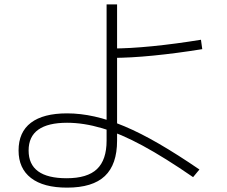

<svg xmlns="http://www.w3.org/2000/svg" viewBox="-20 -822 1040 879"><path d="M287 37Q179 37 122 -7Q65 -51 65 -133Q65 -217 121.5 -260Q178 -303 287 -303Q348 -303 413 -288.5Q478 -274 550.5 -243.5Q623 -213 707.5 -164Q792 -115 893 -46L864 -11Q735 -100 633.5 -155Q532 -210 447.5 -235Q363 -260 287 -260Q200 -260 155.5 -228.5Q111 -197 111 -133Q111 -6 285 -6Q380 -6 424 -48Q468 -90 468 -178V-802H516V-178Q516 -69 460 -16Q404 37 287 37ZM491 -600Q573 -600 678 -610.5Q783 -621 900 -640L906 -597Q788 -578 682 -567.5Q576 -557 493 -557Z"/></svg>

Font: M PLUS 2 Thin Light
Style: Regular
Weight: 300
Version: Version 1.001